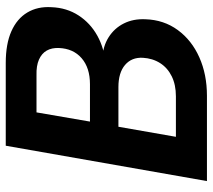

<svg xmlns="http://www.w3.org/2000/svg" viewBox="-56 -684 740 668"><g transform="rotate(-90 314.0 -350.0)"><path d="M18 0 141 -700H429Q495 -700 539 -680.5Q583 -661 604.5 -625Q626 -589 623 -541Q621 -488 594.5 -447Q568 -406 524 -381.5Q480 -357 426 -353L444 -364Q487 -362 518.5 -342Q550 -322 566.5 -289Q583 -256 581 -214Q579 -150 543.5 -101.5Q508 -53 448.5 -26.5Q389 0 315 0ZM172 -108H313Q353 -108 382.5 -122.5Q412 -137 428.5 -163Q445 -189 447 -223Q449 -262 422 -285Q395 -308 345 -308H207ZM225 -407H355Q412 -407 445.5 -436Q479 -465 481 -515Q482 -540 472 -557.5Q462 -575 440.5 -584.5Q419 -594 386 -593H257Z"/></g></svg>

Font: DM Sans 28pt
Style: Bold Italic
Weight: 700
Italic angle: -10°
Version: Version 4.004;gftools[0.9.30]